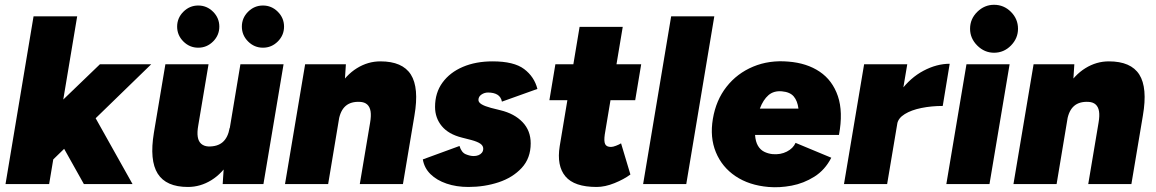

<svg xmlns="http://www.w3.org/2000/svg" viewBox="-20 -768 4823 801"><path d="M3 0 120 -700H302L185 0ZM194 -95 106 -220 397 -500H611ZM330 0 218 -200 352 -323 533 0Z M909 0 915 -92 983 -500H1163L1079 0ZM627 -244 670 -500H850L807 -244ZM807 -244Q802 -216 805 -197Q808 -178 819.5 -168Q831 -158 849 -157Q887 -156 909 -175Q931 -194 938 -234H987Q974 -155 941 -100Q908 -45 862 -16.5Q816 12 764 12Q673 12 638 -43.5Q603 -99 622 -214L627 -244ZM807 -569Q771 -569 745 -595Q719 -621 719 -657Q719 -693 745 -719Q771 -745 807 -745Q843 -745 869 -719Q895 -693 895 -657Q895 -621 869 -595Q843 -569 807 -569ZM1077 -569Q1041 -569 1015 -595Q989 -621 989 -657Q989 -693 1015 -719Q1041 -745 1077 -745Q1113 -745 1139 -719Q1165 -693 1165 -657Q1165 -621 1139 -595Q1113 -569 1077 -569Z M1169 0 1253 -500H1423L1417 -408L1349 0ZM1481 0 1524 -256 1709 -286 1661 0ZM1524 -256Q1529 -285 1526 -303.5Q1523 -322 1512 -332Q1501 -342 1482 -343Q1444 -345 1422 -326Q1400 -307 1393 -266H1344Q1357 -345 1390 -400Q1423 -455 1469 -483.5Q1515 -512 1567 -512Q1659 -512 1694 -457Q1729 -402 1709 -286L1704 -256Z M1934 12Q1884 12 1843 -2Q1802 -16 1776 -41.5Q1750 -67 1744 -103L1897 -159Q1905 -132 1923 -124.5Q1941 -117 1956 -117Q1967 -117 1976 -120.5Q1985 -124 1990.5 -131Q1996 -138 1996 -148Q1996 -160 1984 -168.5Q1972 -177 1946 -184L1907 -194Q1851 -208 1823 -242Q1795 -276 1795 -322Q1795 -381 1826 -423.5Q1857 -466 1911 -489Q1965 -512 2035 -512Q2124 -512 2166.5 -480Q2209 -448 2222 -397L2074 -344Q2070 -364 2055 -373Q2040 -382 2016 -382Q2001 -382 1988.5 -373.5Q1976 -365 1976 -351Q1976 -341 1989 -333Q2002 -325 2028 -318L2068 -308Q2126 -294 2160 -258.5Q2194 -223 2194 -170Q2194 -108 2156.5 -67.5Q2119 -27 2060 -7.5Q2001 12 1934 12Z M2469 12Q2376 12 2339 -32Q2302 -76 2315 -158L2398 -656H2578L2503 -207Q2499 -179 2504.5 -167Q2510 -155 2529 -155Q2537 -155 2550 -160Q2563 -165 2571 -170L2610 -40Q2583 -20 2543.5 -4Q2504 12 2469 12ZM2272 -350 2297 -500H2655L2630 -350Z M2663 0 2780 -700H2960L2843 0Z M3186 12Q3105 5 3048.5 -33Q2992 -71 2966.5 -133Q2941 -195 2954 -272Q2967 -350 3011 -406Q3055 -462 3122 -490Q3189 -518 3269 -511Q3346 -505 3399.5 -469Q3453 -433 3475.5 -367Q3498 -301 3480 -205H3130Q3132 -177 3142 -160Q3152 -143 3168 -135Q3184 -127 3203 -125Q3236 -122 3262.5 -135.5Q3289 -149 3299 -172L3448 -110Q3422 -59 3377.5 -31Q3333 -3 3282.5 6.5Q3232 16 3186 12ZM3150 -315H3311Q3307 -347 3291.5 -365.5Q3276 -384 3242 -387Q3208 -390 3186 -371Q3164 -352 3150 -315Z M3501 0 3585 -500H3765L3681 0ZM3681 -251Q3695 -332 3736.5 -388Q3778 -444 3833 -473Q3888 -502 3942 -502L3913 -326Q3866 -326 3824 -317.5Q3782 -309 3754.5 -292Q3727 -275 3723 -251Z M3928 0 4012 -500H4192L4108 0ZM4127 -548Q4087 -548 4057 -578Q4027 -608 4027 -648Q4027 -689 4057 -718.5Q4087 -748 4127 -748Q4168 -748 4197.5 -718.5Q4227 -689 4227 -648Q4227 -608 4197.5 -578Q4168 -548 4127 -548Z M4208 0 4292 -500H4462L4456 -408L4388 0ZM4520 0 4563 -256 4748 -286 4700 0ZM4563 -256Q4568 -285 4565 -303.5Q4562 -322 4551 -332Q4540 -342 4521 -343Q4483 -345 4461 -326Q4439 -307 4432 -266H4383Q4396 -345 4429 -400Q4462 -455 4508 -483.5Q4554 -512 4606 -512Q4698 -512 4733 -457Q4768 -402 4748 -286L4743 -256Z"/></svg>

Font: Figtree Black
Style: Italic
Weight: 900
Italic angle: -9.5°
Foundry: Erik Kennedy
Version: Version 2.001;gftools[0.9.30]